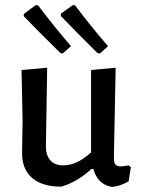

<svg xmlns="http://www.w3.org/2000/svg" viewBox="-20 -730 555 757"><path d="M260 -548 227 -519 218 -521Q120 -617 73 -667L75 -676L121 -710L130 -709Q200 -617 260 -548ZM406 -548 374 -519 364 -521Q279 -605 220 -667V-676L267 -710L276 -709Q343 -620 406 -548ZM221 6Q146 6 106 -29Q66 -64 67 -129L69 -254L65 -454L166 -463L161 -157Q160 -120 177.5 -99Q195 -78 230 -78Q283 -78 339 -129V-454L436 -463L429 -107Q429 -89 435 -81.5Q441 -74 456 -74Q468 -74 487 -78L496 -71L487 -15Q454 4 422 7Q365 -2 348 -64H341Q282 -11 221 6Z"/></svg>

Font: Alegreya Sans Medium
Style: Regular
Weight: 500
Designer: Juan Pablo del Peral
Foundry: Huerta Tipografica
Version: Version 2.007